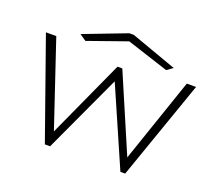

<svg xmlns="http://www.w3.org/2000/svg" viewBox="-130 -959 1260 1132"><g transform="rotate(20 500.0 -393.0)"><path d="M254 0 34 -623H99L278 -90L500 -577H530L737 -94L918 -623H976L758 0H728L514 -490L287 0ZM270 -655 229 -683 498 -786H526L814 -683L776 -656L514 -741Z"/></g></svg>

Font: Inconsolata UltraExpanded Light
Style: Regular
Weight: 300
Width: 9
Monospace: yes
Designer: Raph Levien, Cyreal, Brenton Simpson
Foundry: Raph Levien, Cyreal, Google
Version: Version 3.001; ttfautohint (v1.8.2.53-6de2)